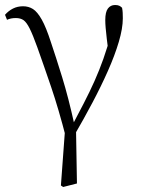

<svg xmlns="http://www.w3.org/2000/svg" viewBox="-20 -542 564 766"><path d="M223 198 242 -60 244 10Q214 -107 184 -195Q154 -283 129 -353Q111 -403 98.5 -428Q86 -453 74 -461.5Q62 -470 43 -470Q23 -470 8 -463L0 -483Q14 -499 32 -508Q50 -517 72 -517Q94 -517 111.5 -506Q129 -495 146.5 -464Q164 -433 183 -374Q203 -315 228 -234Q253 -153 277 -44L283 -43L287 190L232 204ZM278 -5 262 -30Q291 -85 314.5 -130.5Q338 -176 357 -218.5Q376 -261 392.5 -307.5Q409 -354 424 -410L415 -315Q409 -361 406 -387.5Q403 -414 401.5 -431Q400 -448 400 -462Q400 -494 410.5 -508Q421 -522 439 -522Q450 -522 456 -519Q462 -516 467 -511Q469 -501 469.5 -491Q470 -481 470 -469Q470 -429 454 -375Q438 -321 410.5 -259Q383 -197 348.5 -132Q314 -67 278 -5Z"/></svg>

Font: Noto Serif TC
Style: Regular
Weight: 200
Designer: Ryoko NISHIZUKA 西塚涼子 (kana & ideographs); Frank Grießhammer (Latin, Greek & Cyrillic); Wenlong ZHANG 张文龙 (bopomofo); San
Foundry: Adobe
Version: Version 2.001;hotconv 1.1.0;makeotfexe 2.6.0